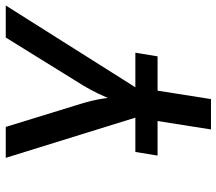

<svg xmlns="http://www.w3.org/2000/svg" viewBox="-64 -706 770 683"><g transform="rotate(-90 321.5 -365.0)"><path d="M202 0 232 -190H109L122 -269H244L101 -730H211L296 -454Q304 -427 308.5 -403Q313 -379 314 -367Q319 -379 330.5 -403Q342 -427 358 -454L529 -730H643L352 -269H475L462 -190H340L310 0Z"/></g></svg>

Font: NKDuy Mono SemiBold
Style: Italic
Weight: 600
Italic angle: -9°
Monospace: yes
Designer: NKDuy
Foundry: NKDuy
Version: Version 2.251; ttfautohint (v1.8.4.7-5d5b)